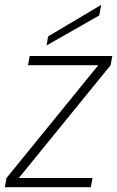

<svg xmlns="http://www.w3.org/2000/svg" viewBox="-35 -775 485 795"><path d="M423 -505 430 -543H88L81 -505H372L-8 -38L-15 0H341L348 -38H43ZM384 -755 164 -624 158 -587 376 -711Z"/></svg>

Font: Momo Neue ExtLt
Style: Italic
Weight: 200
Italic angle: -10°
Designer: Ninad Kale (Devanagari), Jonny Pinhorn (Latin)
Foundry: Indian Type Foundry
Version: 4.004